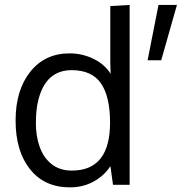

<svg xmlns="http://www.w3.org/2000/svg" viewBox="-20 -769 756 799"><path d="M594.2 -518.1 639.6 -748.5H716.3L650.9 -518.1ZM278.8 -59.1Q438 -59.1 438 -258.8Q438 -367.2 400.1 -422.1Q362.3 -477.1 277.8 -477.1Q168.9 -476.6 138.7 -349.6Q129.4 -311.5 129.4 -257.3Q128.9 -204.6 144.5 -159.7Q160.2 -113.8 194.3 -86.4Q228.5 -59.1 278.8 -59.1ZM271 10.7Q165 10.7 105 -64.7Q44.9 -140.1 44.9 -267.1Q44.9 -394 106 -470.5Q167 -546.9 269.5 -546.9Q322.8 -546.9 369.9 -523.7Q417 -500.5 440.4 -461.4L439 -507.8V-743.7L519.5 -748.5V0H450.2L439.5 -77.6Q413.1 -37.1 369.1 -13.2Q325.2 10.7 271 10.7Z"/></svg>

Font: Oxygen
Style: Normal
Weight: 400
Designer: Vernon Adams
Foundry: Vernon Adams
Version: Version Release 0.2.2 webfont; ttfautohint (v0.8.52-bc40) -l